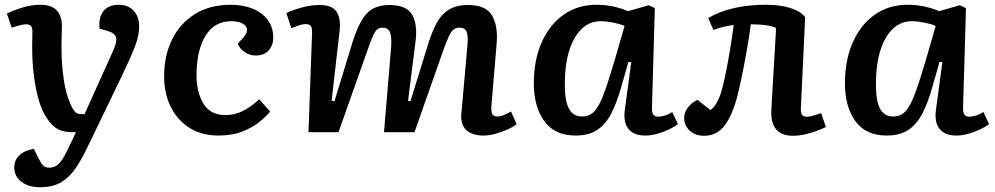

<svg xmlns="http://www.w3.org/2000/svg" viewBox="-20 -555 4178 806"><path d="M350 57Q327 106 301.5 145.5Q276 185 240 208Q204 231 148 231Q100 231 70 208Q40 185 40 148Q40 116 63 95.5Q86 75 122 70L138 103Q151 128 160 138.5Q169 149 187 149Q210 149 226.5 133Q243 117 262 77L299 0H284Q247 0 222.5 -13Q198 -26 176 -60Q147 -103 131 -182.5Q115 -262 115 -356Q115 -372 115.5 -390Q116 -408 116 -423Q116 -440 109.5 -446.5Q103 -453 90 -453Q78 -453 60 -448Q42 -443 29 -439L9 -498Q29 -509 69.5 -522Q110 -535 150 -535Q197 -535 218.5 -511Q240 -487 240 -445Q240 -428 239 -409Q238 -390 238 -365Q238 -286 247.5 -221.5Q257 -157 279 -111Q290 -89 298.5 -82.5Q307 -76 321 -76H335L455 -342Q471 -377 467.5 -396Q464 -415 435 -424L398 -435Q393 -481 414 -508Q435 -535 479 -535Q517 -535 540.5 -510.5Q564 -486 564 -444Q565 -408 546.5 -360Q528 -312 490 -233Z M949 -535Q999 -535 1039.5 -519Q1080 -503 1103.5 -472Q1127 -441 1127 -397Q1127 -365 1108 -343.5Q1089 -322 1053 -322Q1028 -322 1007.5 -336Q987 -350 978 -371L1002 -398Q1020 -419 1016.5 -434.5Q1013 -450 994.5 -458Q976 -466 951 -466Q880 -466 842.5 -404.5Q805 -343 805 -239Q805 -168 834 -120Q863 -72 926 -72Q966 -72 999.5 -89Q1033 -106 1068 -138L1114 -87Q1100 -69 1072 -45.5Q1044 -22 1000.5 -4Q957 14 896 14Q827 14 776 -18Q725 -50 697 -106Q669 -162 669 -235Q669 -321 702 -388.5Q735 -456 797.5 -495.5Q860 -535 949 -535Z M1622 -358Q1625 -403 1616.5 -421Q1608 -439 1585 -439Q1571 -439 1562 -430.5Q1553 -422 1543 -398Q1533 -374 1517 -328L1401 0H1275L1290 -416Q1291 -437 1285 -445.5Q1279 -454 1262 -454Q1252 -454 1236.5 -449Q1221 -444 1203 -437L1182 -500Q1206 -512 1245 -523Q1284 -534 1321 -534Q1375 -534 1393 -505.5Q1411 -477 1406 -428L1372 -132L1384 -130L1459 -375Q1485 -459 1518 -496.5Q1551 -534 1615 -534Q1687 -534 1710.5 -492.5Q1734 -451 1724 -378L1693 -132L1703 -130L1778 -372Q1793 -421 1812.5 -457.5Q1832 -494 1863.5 -514Q1895 -534 1946 -534Q2018 -534 2044.5 -491.5Q2071 -449 2065 -373L2043 -112Q2041 -88 2046 -77Q2051 -66 2069 -66Q2080 -66 2095.5 -72Q2111 -78 2125 -87L2149 -34Q2134 -22 2109.5 -11Q2085 0 2059 7Q2033 14 2010 14Q1962 14 1937 -9.5Q1912 -33 1917 -80L1942 -362Q1946 -406 1938.5 -422.5Q1931 -439 1909 -439Q1883 -439 1869 -412Q1855 -385 1833 -321L1720 0H1592Z M2717 -107Q2716 -83 2722.5 -74Q2729 -65 2744 -65Q2754 -65 2771 -70Q2788 -75 2802 -85L2826 -34Q2812 -23 2789 -12Q2766 -1 2739.5 6.5Q2713 14 2689 14Q2641 14 2618.5 -13.5Q2596 -41 2603 -94L2630 -294L2618 -295L2588 -190Q2570 -126 2547 -80.5Q2524 -35 2488.5 -10.5Q2453 14 2396 14Q2308 14 2264.5 -47Q2221 -108 2221 -204Q2221 -304 2254.5 -378.5Q2288 -453 2347 -494Q2406 -535 2484 -535Q2523 -535 2558 -527Q2593 -519 2616 -508L2703 -533L2729 -521ZM2423 -66Q2454 -66 2474 -86.5Q2494 -107 2513.5 -158Q2533 -209 2560 -301L2602 -446Q2585 -454 2555 -460Q2525 -466 2501 -466Q2433 -466 2392 -395Q2351 -324 2351 -200Q2351 -131 2368.5 -98.5Q2386 -66 2423 -66Z M2953 -479Q2995 -505 3056.5 -520Q3118 -535 3196 -535Q3254 -535 3297.5 -521.5Q3341 -508 3360 -483L3342 -102Q3341 -82 3346.5 -73.5Q3352 -65 3368 -65Q3378 -65 3392 -69Q3406 -73 3427 -80L3447 -22Q3422 -9 3382.5 3Q3343 15 3309 15Q3212 15 3218 -95L3238 -437Q3230 -444 3199.5 -448.5Q3169 -453 3132 -453Q3125 -400 3114.5 -341Q3104 -282 3093 -228.5Q3082 -175 3072 -139Q3050 -62 3018 -23.5Q2986 15 2936 15Q2898 15 2875 -7Q2852 -29 2852 -59Q2852 -83 2868 -104Q2884 -125 2908 -136L2962 -93Q2977 -102 2990.5 -127Q3004 -152 3012 -184Q3019 -210 3028 -255Q3037 -300 3045.5 -351.5Q3054 -403 3060 -450Q3041 -448 3016 -442Q2991 -436 2975 -429Z M4023 -107Q4022 -83 4028.5 -74Q4035 -65 4050 -65Q4060 -65 4077 -70Q4094 -75 4108 -85L4132 -34Q4118 -23 4095 -12Q4072 -1 4045.5 6.5Q4019 14 3995 14Q3947 14 3924.5 -13.5Q3902 -41 3909 -94L3936 -294L3924 -295L3894 -190Q3876 -126 3853 -80.5Q3830 -35 3794.5 -10.5Q3759 14 3702 14Q3614 14 3570.5 -47Q3527 -108 3527 -204Q3527 -304 3560.5 -378.5Q3594 -453 3653 -494Q3712 -535 3790 -535Q3829 -535 3864 -527Q3899 -519 3922 -508L4009 -533L4035 -521ZM3729 -66Q3760 -66 3780 -86.5Q3800 -107 3819.5 -158Q3839 -209 3866 -301L3908 -446Q3891 -454 3861 -460Q3831 -466 3807 -466Q3739 -466 3698 -395Q3657 -324 3657 -200Q3657 -131 3674.5 -98.5Q3692 -66 3729 -66Z"/></svg>

Font: Literata 7pt SemiBold
Style: Italic
Weight: 600
Italic angle: -2°
Designer: Latin by Veronika Burian and Jose Scaglione. Greek by Irene Vlachou. Cyrillic by Vera Evstafieva
Foundry: TypeTogether
Version: Version 3.002